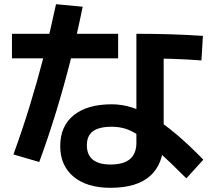

<svg xmlns="http://www.w3.org/2000/svg" viewBox="-20 -836 1040 915"><path d="M507 59Q394 59 330.5 6Q267 -47 267 -140Q267 -235 331.5 -287Q396 -339 513 -339Q561 -339 610 -323.5Q659 -308 711.5 -276Q764 -244 823 -194Q882 -144 949 -75L868 14Q788 -66 734.5 -114.5Q681 -163 644 -188.5Q607 -214 576.5 -223Q546 -232 513 -232Q452 -232 423 -210.5Q394 -189 394 -144Q394 -98 422.5 -75Q451 -52 507 -52Q569 -52 599.5 -78Q630 -104 630 -155V-675Q719 -675 796 -672.5Q873 -670 947 -665L940 -548Q874 -553 802 -555.5Q730 -558 650 -558L760 -643V-168Q760 -56 696.5 1.5Q633 59 507 59ZM44 -100Q87 -218 122.5 -334Q158 -450 189 -569.5Q220 -689 247 -816L374 -804Q348 -675 316.5 -550.5Q285 -426 248 -305Q211 -184 167 -64ZM37 -558V-675H543V-558Z"/></svg>

Font: M PLUS 1 Code
Style: Bold
Weight: 700
Designer: Coji Morishita
Foundry: UNDERFOREST DESIGN
Version: Version 1.002